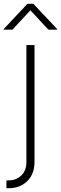

<svg xmlns="http://www.w3.org/2000/svg" viewBox="-46 -782 320 1006"><path d="M92.3 -545.9H134.8V65.9Q134.8 129.9 96.9 167Q59.1 204.1 -0.5 204.1H-12.2V163.1H-1Q39.1 163.1 65.7 137.5Q92.3 111.8 92.3 65.9ZM19 -626.5H-26.4V-629.9L97.7 -762.2H128.4L253.4 -629.9V-626.5H207.5L113.3 -728Z"/></svg>

Font: Inter Extra Light
Style: Regular
Weight: 200
Designer: Rasmus Andersson
Foundry: rsms
Version: Version 4.000;git-3c8e0fc